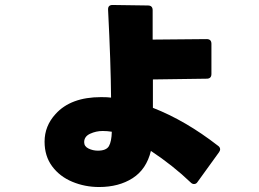

<svg xmlns="http://www.w3.org/2000/svg" viewBox="-20 -699 1040 771"><path d="M586 -93Q568 -19 512.5 16.5Q457 52 378 52Q321 52 270.5 31Q220 10 189.5 -31Q159 -72 159 -130Q159 -193 203 -241Q264 -309 386 -309Q412 -309 426 -307Q425 -444 414 -660V-662Q414 -679 432 -679L574 -677Q593 -677 593 -658V-540L810 -542Q829 -542 829 -523V-402Q829 -383 810 -383L594 -380V-266Q725 -215 855 -114Q864 -108 864 -99Q864 -94 859 -87L773 32Q768 40 759 40Q752 40 746 34Q675 -34 586 -93ZM392 -173Q366 -173 342 -162Q318 -151 318 -128Q318 -111 335.5 -102.5Q353 -94 373 -94Q407 -94 417.5 -112.5Q428 -131 429 -170Q411 -173 392 -173Z"/></svg>

Font: LINE Seed JP_TTF ExtraBold
Style: Regular
Weight: 800
Designer: LY Corporation & Fontrix & Fontworks
Version: Version 1.015